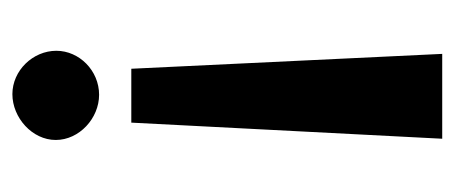

<svg xmlns="http://www.w3.org/2000/svg" viewBox="-232 -490 734 310"><g transform="rotate(90 135.0 -335.0)"><path d="M178 -180 204 -682H67L91 -180ZM62 -59C62 -21 94 12 132 12C170 12 206 -20 206 -58C206 -96 171 -128 133 -128C94 -128 62 -96 62 -59Z"/></g></svg>

Font: Quattrocento Sans
Style: Bold
Weight: 700
Designer: Pablo Impallari
Foundry: Pablo Impallari, Igino Marini, Brenda Gallo
Version: Version 2.000